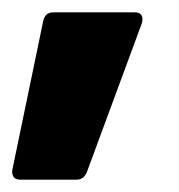

<svg xmlns="http://www.w3.org/2000/svg" viewBox="-28 -180 290 311"><path d="M-8 95 42 -146Q45 -160 58 -160H191Q198 -160 201 -155.5Q204 -151 202 -143L113 98Q108 111 96 111H5Q-3 111 -6 106.5Q-9 102 -8 95Z"/></svg>

Font: Barlow Semi Condensed Black
Style: Italic
Weight: 900
Width: 4
Italic angle: -7°
Designer: Jeremy Tribby
Foundry: Tribby Type
Version: Version 1.408